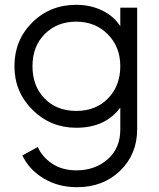

<svg xmlns="http://www.w3.org/2000/svg" viewBox="-20 -558 660 798"><path d="M480 -526H550V-20Q550 83 479.5 151.5Q409 220 300 220Q221 220 160.5 183Q100 146 73 88L137 53Q155 94 196.5 122Q238 150 298 150Q375 150 427.5 104Q480 58 480 -20V-111Q418 -27 297 -27Q190 -27 115 -101.5Q40 -176 40 -283Q40 -391 114 -464.5Q188 -538 297 -538Q356 -538 404.5 -514.5Q453 -491 480 -449ZM297 -97Q379 -97 429.5 -149.5Q480 -202 480 -283Q480 -363 428 -415.5Q376 -468 296 -468Q218 -468 166.5 -417Q115 -366 115 -283Q115 -200 165.5 -148.5Q216 -97 297 -97Z"/></svg>

Font: Plus Jakarta Display Light
Style: Regular
Weight: 300
Designer: Gumpita Rahayu
Foundry: Tokotype Studio
Version: Version 1.000;hotconv 1.0.109;makeotfexe 2.5.65596